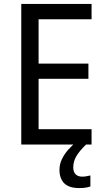

<svg xmlns="http://www.w3.org/2000/svg" viewBox="-20 -734 540 975"><path d="M445 0H88V-714H445V-636H176V-411H429V-334H176V-78H445ZM352 116Q352 139 364 151Q376 163 397 163Q412 163 422 160.5Q432 158 439 157V213Q427 217 414 219Q401 221 382 221Q331 221 306.5 197Q282 173 282 128Q282 100 294.5 74Q307 48 327.5 25Q348 2 370 -14L417 0Q383 33 367.5 59.5Q352 86 352 116Z"/></svg>

Font: Noto Sans Arabic SemiCondensed
Style: Regular
Weight: 400
Width: 4
Designer: Monotype Design Team, Nadine Chahine, Nizar Qandah and Khaled Hosny
Foundry: Monotype Imaging Inc.
Version: Version 2.012